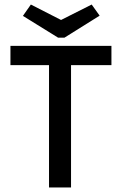

<svg xmlns="http://www.w3.org/2000/svg" viewBox="-20 -826 540 846"><path d="M196 0V-539H26V-624H471V-539H293V0ZM384 -806 419 -757 264 -660H236L81 -756L116 -806L249 -738Z"/></svg>

Font: Inconsolata SemiBold
Style: Regular
Weight: 600
Monospace: yes
Designer: Raph Levien, Cyreal, Brenton Simpson
Foundry: Raph Levien, Cyreal, Google
Version: Version 3.100; ttfautohint (v1.8.4.7-5d5b)